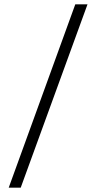

<svg xmlns="http://www.w3.org/2000/svg" viewBox="-20 -780 441 880"><path d="M381 -760H325L20 80H75Z"/></svg>

Font: Gully Light
Style: Regular
Weight: 300
Designer: jaikishan Patel
Foundry: MagicType
Version: Version 1.000;Glyphs 3.2 (3242)